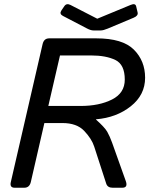

<svg xmlns="http://www.w3.org/2000/svg" viewBox="-20 -880 716 900"><path d="M274.4 -805.7Q257.3 -814.9 267.6 -830.6L281.2 -850.6Q291.5 -866.2 310.1 -856.9L435.5 -792.5H436.5L592.3 -856.9Q614.3 -866.2 618.2 -850.6L625 -821.8Q628.9 -806.2 606.4 -796.9L485.4 -746.1Q464.4 -737.3 452.1 -737.3H418Q405.8 -737.3 388.7 -746.1ZM48.8 0Q24.4 0 30.8 -26.9L179.7 -673.3Q186 -700.2 210.4 -700.2H431.6Q554.7 -700.2 607.4 -647.5Q660.2 -594.7 660.2 -515.6Q660.2 -435.1 593 -381.8Q525.9 -328.6 430.2 -320.8L429.7 -319.8Q471.2 -282.7 482.9 -262Q494.6 -241.2 505.4 -211.4L569.3 -32.2Q581.1 0 553.2 0H507.8Q484.4 0 478 -19L421.4 -193.4Q409.7 -229.5 374.8 -266.4Q339.8 -303.2 272.9 -303.2H188L124.5 -26.9Q118.2 0 93.8 0ZM206.5 -383.3H357.4Q445.3 -383.3 505.1 -413.6Q564.9 -443.8 564.9 -506.8Q564.9 -577.1 521.2 -598.6Q477.5 -620.1 406.2 -620.1H261.2Z"/></svg>

Font: Istok
Style: Italic
Weight: 500
Italic angle: -13°
Designer: Andrey V. Panov
Foundry: Andrey V. Panov
Version: Version 1.0.3